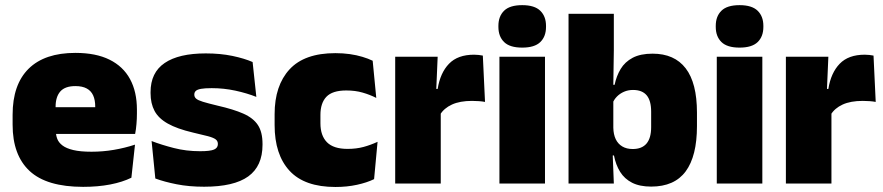

<svg xmlns="http://www.w3.org/2000/svg" viewBox="-20 -713 3432 746"><path d="M303 13Q161.5 13 95.2 -48.5Q29 -110 29 -228.5V-267Q29 -384.5 91.2 -446Q153.5 -507.5 273 -507.5Q352.5 -507.5 405.5 -481.2Q458.5 -455 485.2 -405.8Q512 -356.5 512 -287V-271.5Q512 -251.5 510.2 -230.8Q508.5 -210 505 -192.5H346.5Q348.5 -223 349.2 -250Q350 -277 350 -298.5Q350 -324.5 342 -342.2Q334 -360 317 -369.2Q300 -378.5 273 -378.5Q232.5 -378.5 214.2 -357.5Q196 -336.5 196 -298V-253.5L197 -234.5V-203.5Q197 -188 202.5 -173.5Q208 -159 222.8 -147.8Q237.5 -136.5 264.8 -130Q292 -123.5 335.5 -123.5Q380 -123.5 422.5 -130.8Q465 -138 504.5 -151L490.5 -22.5Q456 -5.5 408.2 3.8Q360.5 13 303 13ZM469.5 -192.5H122.5V-296.5H469.5Z M773 12.5Q714.5 12.5 666.5 3Q618.5 -6.5 583.5 -19.5L569 -165Q608 -150 655.8 -137.8Q703.5 -125.5 757.5 -125.5Q797 -125.5 811.8 -132Q826.5 -138.5 826.5 -153V-154Q826.5 -165 818 -171.5Q809.5 -178 788.2 -183.8Q767 -189.5 729.5 -198Q668 -212.5 632 -232.8Q596 -253 580.5 -282Q565 -311 565 -351V-355Q565 -431 619.8 -468.2Q674.5 -505.5 779.5 -505.5Q836 -505.5 882.8 -495.8Q929.5 -486 961.5 -472L976 -336.5Q939.5 -351 894.5 -360.8Q849.5 -370.5 802.5 -370.5Q775.5 -370.5 760.8 -367.8Q746 -365 740.5 -359.5Q735 -354 735 -346V-345Q735 -336 742 -329.8Q749 -323.5 768.5 -317.5Q788 -311.5 825.5 -302.5Q887 -288.5 925.5 -271.5Q964 -254.5 982 -227.2Q1000 -200 1000 -153.5V-150.5Q1000 -67.5 944.5 -27.5Q889 12.5 773 12.5Z M1283.5 13.5Q1163 13.5 1105 -49.5Q1047 -112.5 1047 -227V-269.5Q1047 -380.5 1105 -443.5Q1163 -506.5 1283 -506.5Q1312.5 -506.5 1339 -502.8Q1365.5 -499 1388 -492.2Q1410.5 -485.5 1428 -477L1442 -332.5Q1417.5 -345 1389 -353.2Q1360.5 -361.5 1325.5 -361.5Q1271.5 -361.5 1248.2 -337Q1225 -312.5 1225 -266.5V-234Q1225 -186 1250.5 -160.2Q1276 -134.5 1330.5 -134.5Q1364.5 -134.5 1392.2 -142Q1420 -149.5 1447 -162L1433.5 -17Q1406 -3.5 1367 5Q1328 13.5 1283.5 13.5Z M1690 -267.5 1639 -367.5H1680.5Q1690.5 -430 1724.5 -465.2Q1758.5 -500.5 1822 -500.5Q1831.5 -500.5 1839.8 -499.5Q1848 -498.5 1856 -497L1864.5 -317Q1854.5 -319 1840.8 -320Q1827 -321 1814 -321Q1767 -321 1736 -306.8Q1705 -292.5 1690 -267.5ZM1692.5 0H1515.5V-492.5H1680.5L1673.5 -329.5H1692.5Z M2097.5 0H1920.5V-492.5H2097.5ZM2009 -528Q1960.5 -528 1938.5 -549.8Q1916.5 -571.5 1916.5 -608.5V-612.5Q1916.5 -649.5 1938.5 -671.2Q1960.5 -693 2009 -693Q2057 -693 2079.2 -671.2Q2101.5 -649.5 2101.5 -612.5V-608.5Q2101.5 -571 2079.2 -549.5Q2057 -528 2009 -528Z M2510 12Q2465.5 12 2436 -3Q2406.5 -18 2389.5 -45.2Q2372.5 -72.5 2365.5 -109H2323L2363 -216.5Q2363.5 -191 2372.2 -172.5Q2381 -154 2397.8 -144Q2414.5 -134 2438.5 -134Q2474 -134 2492 -155.2Q2510 -176.5 2510 -219V-279Q2510 -322 2492.5 -342.8Q2475 -363.5 2439.5 -363.5Q2420.5 -363.5 2404.5 -356.5Q2388.5 -349.5 2377 -337.8Q2365.5 -326 2360 -311.5L2319.5 -383.5H2368Q2375 -417.5 2391.5 -445Q2408 -472.5 2438.2 -488.5Q2468.5 -504.5 2515.5 -504.5Q2600.5 -504.5 2644.2 -447.5Q2688 -390.5 2688 -275.5V-223Q2688 -106.5 2644.2 -47.2Q2600.5 12 2510 12ZM2365 0H2189V-659.5H2365V-517L2362.5 -352L2363 -340V-158L2360 -128.5Z M2942 0H2765V-492.5H2942ZM2853.5 -528Q2805 -528 2783 -549.8Q2761 -571.5 2761 -608.5V-612.5Q2761 -649.5 2783 -671.2Q2805 -693 2853.5 -693Q2901.5 -693 2923.8 -671.2Q2946 -649.5 2946 -612.5V-608.5Q2946 -571 2923.8 -549.5Q2901.5 -528 2853.5 -528Z M3208 -267.5 3157 -367.5H3198.5Q3208.5 -430 3242.5 -465.2Q3276.5 -500.5 3340 -500.5Q3349.5 -500.5 3357.8 -499.5Q3366 -498.5 3374 -497L3382.5 -317Q3372.5 -319 3358.8 -320Q3345 -321 3332 -321Q3285 -321 3254 -306.8Q3223 -292.5 3208 -267.5ZM3210.5 0H3033.5V-492.5H3198.5L3191.5 -329.5H3210.5Z"/></svg>

Font: Anek Malayalam Medium ExtraBold
Style: Regular
Weight: 800
Version: Version 1.003